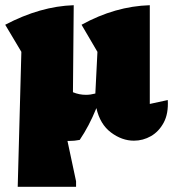

<svg xmlns="http://www.w3.org/2000/svg" viewBox="-21 -529 664 737"><path d="M47 188 61 -330 -1 -434Q134 -505 262 -509L259 -175Q283 -165 309 -165Q326 -165 345 -170L353 -330L292 -434Q421 -505 554 -509V-130L623 -145Q626 -93 607.5 -58.5Q589 -24 558.5 -6.5Q528 11 493 11Q447 11 405 -20.5Q363 -52 349 -114Q321 -45 285 8Q275 10 265 11Q255 12 245 12Q241 12 238 12L271 167V188Z"/></svg>

Font: Piazzolla SC Black
Style: Regular
Weight: 900
Designer: Juan Pablo del Peral
Foundry: Huerta Tipografica
Version: Version 1.330